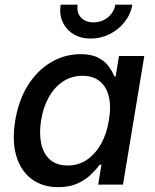

<svg xmlns="http://www.w3.org/2000/svg" viewBox="-20 -774 650 805"><path d="M224.6 10.7Q158.2 10.7 112.5 -23.4Q66.9 -57.6 48.3 -120.4Q29.8 -183.1 43.9 -269Q58.6 -356 98.1 -418Q137.7 -480 194.8 -513.4Q252 -546.9 317.4 -546.9Q364.3 -546.9 392.6 -531.7Q420.9 -516.6 436.3 -494.9Q451.7 -473.1 459.5 -453.6H464.8L479 -539.1H585L495.6 0H391.6L405.3 -83.5H397.9Q382.8 -63 359.9 -41Q336.9 -19 303.7 -4.2Q270.5 10.7 224.6 10.7ZM263.7 -80.1Q309.1 -80.1 344.5 -104.2Q379.9 -128.4 403.8 -170.9Q427.7 -213.4 436.5 -269.5Q446.3 -326.2 436.5 -367.9Q426.8 -409.7 398.9 -432.9Q371.1 -456.1 325.7 -456.1Q279.3 -456.1 243.4 -431.9Q207.5 -407.7 184.3 -366Q161.1 -324.2 152.3 -269.5Q143.6 -214.8 152.8 -171.9Q162.1 -128.9 189.9 -104.5Q217.8 -80.1 263.7 -80.1ZM360.4 -612.3Q318.4 -612.3 287.6 -631.3Q256.8 -650.4 242.4 -682.6Q228 -714.8 234.4 -754.4H305.7Q300.3 -721.7 319.1 -700.9Q337.9 -680.2 372.1 -680.2Q395 -680.2 414.3 -689.7Q433.6 -699.2 446.8 -716.1Q460 -732.9 463.4 -754.4H534.7Q528.3 -714.8 502.9 -682.4Q477.5 -649.9 440.2 -631.1Q402.8 -612.3 360.4 -612.3Z"/></svg>

Font: Inter 18pt Medium
Style: Italic
Weight: 500
Italic angle: -9.3988°
Designer: Rasmus Andersson
Foundry: rsms
Version: Version 4.001;git-66647c0bb